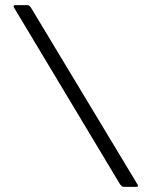

<svg xmlns="http://www.w3.org/2000/svg" viewBox="-20 -727 590 747"><path d="M462 0Q457 0 454 -2.5Q451 -5 447 -10L39 -690Q32 -700 33 -703.5Q34 -707 40 -707H85Q91 -707 93 -705.5Q95 -704 100 -698L514 -11Q517 -7 517 -3.5Q517 0 510 0Z"/></svg>

Font: Glory Thin
Style: Regular
Weight: 400
Version: Version 1.011